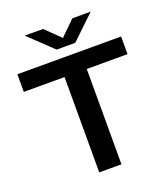

<svg xmlns="http://www.w3.org/2000/svg" viewBox="-167 -1065 1033 1182"><g transform="rotate(-20 350.0 -474.0)"><path d="M277.5 0V-624.5H10.5V-740H690V-624.5H423V0ZM289.5 -800 134.5 -948H254.5L365 -840H336L446.5 -948H566.5L411.5 -800Z"/></g></svg>

Font: Encode Sans SC Expanded SemiBold
Style: Regular
Weight: 600
Width: 7
Designer: Multiple Designers
Foundry: Impallari Type
Version: Version 3.002